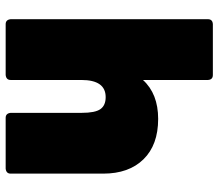

<svg xmlns="http://www.w3.org/2000/svg" viewBox="-68 -722 790 695"><g transform="rotate(90 327.5 -375.0)"><path d="M591 0H407Q391 0 389 -18V-275Q389 -324 375.5 -343Q362 -362 332 -362Q270 -362 270 -274V-18Q270 -2 252 0H68Q52 0 50 -18V-732Q50 -749 68 -750H252Q269 -750 270 -732V-497Q320 -552 411 -552Q505 -552 557 -499Q609 -446 609 -353V-18Q609 -2 591 0Z"/></g></svg>

Font: YamahaIndonesia935. App Black
Style: Regular
Weight: 900
Designer: Dalton Maag Ltd
Foundry: Dalton Maag Ltd
Version: Version 1.002; January 01, 2024; Regular/Italic